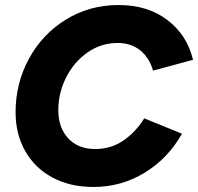

<svg xmlns="http://www.w3.org/2000/svg" viewBox="-20 -732 788 764"><path d="M42 -286Q42 -400 95 -498Q148 -596 242 -654Q336 -712 452 -712Q568 -712 646.5 -652Q725 -592 748 -494L589 -451Q574 -503 537.5 -532Q501 -561 448 -561Q382 -561 328 -523Q274 -485 243 -423.5Q212 -362 212 -294Q212 -224 251.5 -181.5Q291 -139 359 -139Q420 -139 469 -171.5Q518 -204 554 -261L704 -200Q649 -102 556 -45Q463 12 352 12Q259 12 189 -25.5Q119 -63 80.5 -130.5Q42 -198 42 -286Z"/></svg>

Font: Oak Sans ExtraBold
Style: Italic
Weight: 800
Italic angle: -9.49998°
Foundry: Erik Kennedy, Walven
Version: Version 1.000